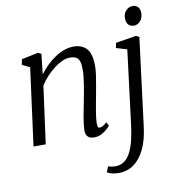

<svg xmlns="http://www.w3.org/2000/svg" viewBox="-104 -844 1097 1190"><g transform="rotate(-10 445.0 -249.0)"><path d="M188.5 -430.5Q209 -458 234.2 -482.8Q259.5 -507.5 287.8 -526.5Q316 -545.5 345.8 -556.2Q375.5 -567 405.5 -567Q457 -567 487 -535.8Q517 -504.5 517 -424Q517 -400 512.5 -369Q508 -338 502.2 -306Q496.5 -274 491.5 -246.5Q487 -221.5 481.2 -191.8Q475.5 -162 471 -132.2Q466.5 -102.5 465.5 -78Q465 -61.5 467.8 -52.8Q470.5 -44 477 -44Q487 -44 498.8 -50Q510.5 -56 525 -69.5L537 -47Q534 -41.5 519.5 -27.5Q505 -13.5 483.2 -1.8Q461.5 10 435 10Q418.5 10 406.2 4Q394 -2 387.8 -14.8Q381.5 -27.5 382.5 -48.5Q383.5 -65.5 386 -87Q388.5 -108.5 392.8 -132Q397 -155.5 401.8 -178.8Q406.5 -202 410.5 -222.5Q414.5 -244.5 419.2 -269Q424 -293.5 428 -319.2Q432 -345 434.8 -370.2Q437.5 -395.5 437.5 -418Q437.5 -451 431 -469.5Q424.5 -488 410.2 -495.8Q396 -503.5 371 -503.5Q349 -503.5 323.5 -492.2Q298 -481 272 -461.2Q246 -441.5 222.2 -415.8Q198.5 -390 180.5 -361.5L131.5 0H54.5L119.5 -487.5L71 -510.5L78 -545.5L183 -567L202.5 -557ZM748.5 -0.5Q738.5 81 711.2 137.5Q684 194 642.5 223.8Q601 253.5 547.5 253.5Q524 253.5 503.5 248.5Q483 243.5 474.5 235.5L489 201Q496 204 509 206.5Q522 209 534 209Q568 209 592 190.2Q616 171.5 632 138.5Q648 105.5 657.8 62.8Q667.5 20 673.5 -27.5L731.5 -492L663.5 -512.5L670 -544L799 -565L818.5 -555ZM799.5 -629.5Q777 -629.5 763.8 -643.2Q750.5 -657 750.5 -684.5Q750.5 -714 768.8 -732.5Q787 -751 810.5 -751Q830.5 -751 843.2 -737.8Q856 -724.5 856 -699.5Q856 -667.5 838.2 -648.5Q820.5 -629.5 799.5 -629.5Z"/></g></svg>

Font: Merriweather 20pt Light
Style: Italic
Weight: 300
Italic angle: -7.8°
Version: Version 2.101